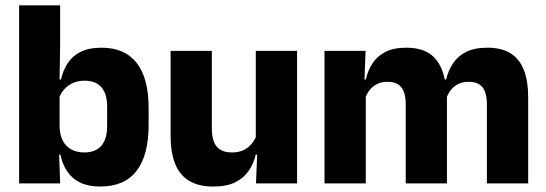

<svg xmlns="http://www.w3.org/2000/svg" viewBox="-20 -680 2026 712"><path d="M351.7 11.7Q307.5 11.7 277.4 -2.9Q247.3 -17.5 229.4 -44.2Q211.6 -70.8 204 -106.4H164.5L201 -209.4Q202 -179.2 213.1 -158Q224.2 -136.9 244.5 -125.8Q264.8 -114.7 292.6 -114.7Q334.3 -114.7 355.8 -139.5Q377.3 -164.2 377.3 -213.5V-283.1Q377.3 -332.2 356.1 -356.5Q334.9 -380.8 293 -380.8Q269.3 -380.8 250.1 -372Q230.9 -363.2 217.7 -348.2Q204.4 -333.3 198.5 -314.5L163.8 -385H206Q213.5 -418.1 230.5 -444.9Q247.6 -471.7 278.3 -487.4Q309.1 -503.1 356.7 -503.1Q442.5 -503.1 486.8 -446.7Q531.2 -390.3 531.2 -278.2V-218.1Q531.2 -104.7 486.6 -46.5Q442 11.7 351.7 11.7ZM203.2 0H50.9V-660.3H203V-513.7L200.5 -356.1L201 -342.6V-154.2L198.5 -124.3Z M612.6 -491.4H765.6V-202.7Q765.6 -175.7 772.6 -155.9Q779.6 -136.1 796.1 -125.4Q812.7 -114.7 841 -114.7Q865.1 -114.7 882.9 -123.2Q900.6 -131.7 912.7 -146.1Q924.9 -160.5 931 -177.9L954.7 -106.4H928.5Q920.7 -73.5 902.4 -46.6Q884.1 -19.7 852.3 -4Q820.5 11.7 771.1 11.7Q716.6 11.7 681.3 -9.5Q646.1 -30.8 629.3 -72.9Q612.6 -115 612.6 -178.1ZM928.6 -491.4H1081.6V0H929.3L934.3 -122.9L928.6 -137.2Z M1938.7 0H1785.6V-293Q1785.6 -318.8 1779.3 -337.6Q1773 -356.4 1758.2 -366.5Q1743.3 -376.7 1717.5 -376.7Q1695.3 -376.7 1678.8 -368.2Q1662.3 -359.8 1651.4 -345.6Q1640.4 -331.4 1635 -313.5L1620.3 -385H1634.2Q1642.1 -418 1659.6 -444.7Q1677.1 -471.4 1708 -487.3Q1739 -503.1 1787.4 -503.1Q1840 -503.1 1873.3 -482.4Q1906.6 -461.7 1922.6 -420.4Q1938.7 -379.2 1938.7 -317.6ZM1336.4 0H1183.4V-491.4H1335.7L1330.6 -359.2L1336.4 -354.2ZM1637.4 0H1484.6V-293Q1484.6 -318.8 1478.3 -337.6Q1471.9 -356.4 1457.1 -366.5Q1442.2 -376.7 1416.4 -376.7Q1394.2 -376.7 1377.7 -368.2Q1361.2 -359.8 1350.3 -345.6Q1339.4 -331.4 1333.9 -313.5L1310.3 -385H1336.5Q1344.1 -418.5 1361.4 -445.1Q1378.6 -471.7 1409.1 -487.4Q1439.6 -503.1 1486.1 -503.1Q1554.5 -503.1 1589.3 -467.8Q1624.1 -432.4 1632.8 -365.4Q1634.3 -355.6 1635.9 -341.2Q1637.4 -326.7 1637.4 -315.2Z"/></svg>

Font: Anek Devanagari Medium
Style: Regular
Weight: 500
Designer: Kailash Malviya (Devanagari) & Yesha Goshar (Latin)
Foundry: Ek Type
Version: Version 1.003